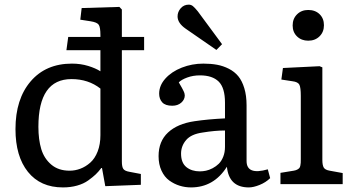

<svg xmlns="http://www.w3.org/2000/svg" viewBox="-20 -796 1525 830"><path d="M46.9 -237.8Q46.9 -367.7 112.5 -444.3Q178.2 -521 291 -521Q328.6 -521 361.1 -511Q393.6 -501 414.1 -487.8V-579.1H267.1L274.9 -636.2H414.1V-644Q414.1 -677.7 407 -688.7Q399.9 -699.7 371.1 -704.1L327.1 -710.9L333 -761.2L496.1 -766.1L506.8 -754.9V-636.2H603V-579.1H506.8V-98.1Q506.8 -74.7 513.2 -65.7Q519.5 -56.6 540 -53.2L588.9 -43.9V2.9L435.1 8.8L420.9 -69.8H418Q405.8 -53.7 393.6 -42Q381.3 -30.3 361.3 -15.9Q341.3 -1.5 313.2 6.3Q285.2 14.2 252 14.2Q154.8 14.2 100.8 -53Q46.9 -120.1 46.9 -237.8ZM146 -248Q146 -192.4 158.4 -151.4Q170.9 -110.4 201.9 -84.2Q232.9 -58.1 280.8 -58.1Q304.7 -58.1 327.4 -66.7Q350.1 -75.2 370.1 -92.8Q390.1 -110.4 402.1 -141.1Q414.1 -171.9 414.1 -211.9V-413.1Q361.8 -454.1 289.1 -454.1Q146 -454.1 146 -248Z M915.5 -580.1 782.7 -671.9Q747.6 -696.3 747.6 -725.1Q747.6 -744.6 761.2 -760.3Q774.9 -775.9 795.9 -775.9Q806.2 -775.9 814 -769.5Q821.8 -763.2 835 -747.1L939.9 -605ZM805.7 14.2Q780.3 14.2 756.6 6.8Q732.9 -0.5 711.9 -15.6Q690.9 -30.8 678.2 -58.1Q665.5 -85.4 665.5 -121.1Q665.5 -185.1 706.3 -223.1Q747.1 -261.2 820.8 -272Q879.9 -280.8 952.6 -284.2V-352.1Q952.6 -416.5 925.3 -443.4Q897.9 -470.2 844.7 -470.2Q814.5 -470.2 789.3 -460.9Q764.2 -451.7 752.9 -439.9Q753.9 -438 759 -429.2Q764.2 -420.4 766.4 -416.3Q768.6 -412.1 772.2 -405Q775.9 -397.9 777.3 -392.8Q778.8 -387.7 778.8 -383.8Q778.8 -365.7 763.7 -352.3Q748.5 -338.9 724.6 -338.9Q694.8 -338.9 681.4 -353.5Q668 -368.2 668 -391.1Q668 -426.3 694.8 -456.3Q721.7 -486.3 765.9 -503.7Q810.1 -521 858.9 -521Q891.6 -521 918.2 -516.1Q944.8 -511.2 969.2 -498.8Q993.7 -486.3 1010 -466.6Q1026.4 -446.8 1036.1 -414.8Q1045.9 -382.8 1045.9 -340.8V-100.1Q1045.9 -37.6 1137.7 -64L1147.9 -25.9Q1128.9 -7.3 1102.3 3.4Q1075.7 14.2 1055.7 14.2Q969.7 14.2 960.9 -75.2Q904.3 14.2 805.7 14.2ZM843.8 -55.2Q856.9 -55.2 870.6 -58.1Q884.3 -61 899.2 -68.8Q914.1 -76.7 925.8 -88.1Q937.5 -99.6 945.1 -118.7Q952.6 -137.7 952.6 -161.1V-231.9Q909.7 -231.9 856 -223.1Q806.6 -216.3 784.7 -190.7Q762.7 -165 762.7 -131.8Q762.7 -92.3 785.6 -73.7Q808.6 -55.2 843.8 -55.2Z M1312.5 -620.1Q1283.2 -620.1 1264.2 -638.4Q1245.1 -656.7 1245.1 -686Q1245.1 -715.3 1264.2 -734.1Q1283.2 -752.9 1312.5 -752.9Q1342.8 -752.9 1361.6 -734.6Q1380.4 -716.3 1380.4 -687Q1380.4 -657.7 1361.3 -638.9Q1342.3 -620.1 1312.5 -620.1ZM1192.4 0V-48.8L1249.5 -58.1Q1258.8 -59.6 1264.6 -62.7Q1270.5 -65.9 1273.7 -69.3Q1276.9 -72.8 1278.3 -79.8Q1279.8 -86.9 1280 -92.3Q1280.3 -97.7 1280.3 -108.9V-381.8Q1280.3 -417.5 1274.2 -429.7Q1268.1 -441.9 1244.1 -444.8L1196.3 -452.1L1203.1 -502L1361.3 -509.8L1373.5 -504.9V-105Q1373.5 -82 1379.4 -71.8Q1385.3 -61.5 1405.3 -58.1L1461.4 -47.9V0Z"/></svg>

Font: Literata Book
Style: Regular
Weight: 400
Designer: Latin by Veronika Burian and Jose Scaglione. Greek by Irene Vlachou. Cyrillic by Vera Evstafieva
Foundry: TypeTogether
Version: Version 2.003;PS 002.003;hotconv 1.0.88;makeotf.lib2.5.64775